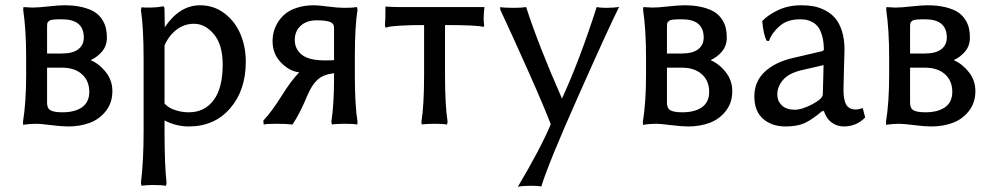

<svg xmlns="http://www.w3.org/2000/svg" viewBox="-20 -467 3793 735"><path d="M160.2 -262.2H216.8Q258.8 -262.2 279.8 -278.6Q300.8 -294.9 300.8 -323.2Q300.8 -393.1 217.8 -393.1Q196.3 -393.1 184.8 -392.1Q173.3 -391.1 167.7 -386.7Q162.1 -382.3 161.1 -377.9Q160.2 -373.5 160.2 -362.8ZM160.2 -208V-73.2Q160.2 -51.8 174.1 -44.4Q188 -37.1 219.2 -37.1Q266.6 -37.1 294.2 -56.6Q321.8 -76.2 321.8 -115.2Q321.8 -157.7 293.7 -182.9Q265.6 -208 216.8 -208ZM241.2 17.1Q216.3 17.1 175.5 12Q134.8 6.8 119.1 6.8Q106.9 6.8 94.2 7.8Q81.5 8.8 75.2 9.8L68.8 11.2L67.9 0Q80.1 -75.2 80.1 -179.2V-248Q80.1 -352.5 68.8 -429.2L69.8 -439.9Q94.2 -438 103 -438Q126.5 -438 165.3 -442.4Q204.1 -446.8 226.1 -446.8Q265.6 -446.8 295.4 -439.5Q325.2 -432.1 342.8 -420.7Q360.4 -409.2 371.1 -392.3Q381.8 -375.5 385.5 -359.1Q389.2 -342.8 389.2 -323.2Q389.2 -292 371.1 -270.3Q353 -248.5 327.1 -236.8Q361.3 -221.7 385.7 -190.2Q410.2 -158.7 410.2 -118.2Q410.2 -73.7 385.5 -42.2Q360.8 -10.7 323.7 3.2Q286.6 17.1 241.2 17.1Z M609.9 -293V-70.8Q623.5 -54.7 649.4 -45.9Q675.3 -37.1 702.6 -37.1Q762.7 -37.1 797.6 -83.3Q832.5 -129.4 832.5 -220.2Q832.5 -295.4 799.1 -335.7Q765.6 -376 722.7 -376Q685.5 -376 655.8 -353.3Q626 -330.6 609.9 -293ZM745.6 -446.8Q799.3 -446.8 840.1 -415.3Q880.9 -383.8 900.9 -335.4Q920.9 -287.1 920.9 -231Q920.9 -121.1 860.8 -52Q800.8 17.1 702.6 17.1Q654.8 17.1 609.9 -5.9V33.2Q609.9 167.5 617.7 232.9L615.7 244.1Q597.2 241.2 568.8 241.2Q539.6 241.2 521.5 244.1L519.5 232.9Q529.8 151.4 529.8 33.2V-234.9Q529.8 -363.8 519.5 -428.2L521.5 -439Q528.3 -438 546.9 -438Q583.5 -438 603.5 -442.9Q607.4 -442.9 608.6 -439.5Q609.9 -436 609.9 -425.8L610.8 -358.9V-362.8Q667.5 -446.8 745.6 -446.8Z M1258.8 -236.8V-359.9Q1258.8 -377.9 1242.4 -383.5Q1226.1 -389.2 1192.4 -389.2Q1153.3 -389.2 1130.9 -368.2Q1108.4 -347.2 1108.4 -314Q1108.4 -278.8 1135.7 -257.3Q1163.1 -235.8 1224.6 -235.8Q1249 -235.8 1258.8 -236.8ZM1181.6 -446.8Q1198.7 -446.8 1236.1 -441.9Q1273.4 -437 1298.8 -437Q1314.5 -437 1326.4 -437.7Q1338.4 -438.5 1342.8 -439.5L1346.7 -439.9L1348.6 -429.2Q1338.4 -365.7 1338.4 -250V-178.2Q1338.4 -64 1348.6 -1L1347.7 9.8Q1334 6.8 1298.8 6.8Q1283.7 6.8 1271.5 7.6Q1259.3 8.3 1254.9 8.8L1250.5 9.8L1248.5 -1Q1258.8 -67.4 1258.8 -168.9V-187Q1217.3 -181.6 1195.8 -162.1Q1174.3 -142.6 1157.7 -104Q1127.4 -30.8 1099.6 9.8Q1078.1 6.8 1038.6 6.8Q1001.5 6.8 989.7 9.8L987.8 -4.9Q1022 -42 1058.6 -100.8Q1095.2 -159.7 1125.5 -189.9Q1086.9 -194.8 1055.2 -228Q1023.4 -261.2 1023.4 -309.1Q1023.4 -328.1 1028.3 -346.7Q1033.2 -365.2 1044.9 -383.5Q1056.6 -401.9 1074.2 -415.8Q1091.8 -429.7 1119.6 -438.2Q1147.5 -446.8 1181.6 -446.8Z M1593.3 -1Q1603.5 -64 1603.5 -180.2V-371.1Q1546.9 -371.1 1510 -368.7Q1473.1 -366.2 1464.4 -363.3L1455.6 -360.8L1453.6 -371.1Q1455.6 -385.3 1455.6 -441.9Q1485.8 -439.9 1510.3 -439.9H1776.4H1816.4H1834.5Q1831.5 -414.1 1831.5 -395Q1831.5 -382.8 1833.5 -371.1L1831.5 -363.8Q1808.1 -371.1 1683.6 -371.1V-180.2Q1683.6 -64.5 1693.4 -1L1691.4 9.8Q1677.7 6.8 1643.6 6.8Q1627.9 6.8 1615.5 7.6Q1603 8.3 1598.6 8.8L1594.2 9.8Z M1895 -430.2V-439.9Q1909.7 -437 1947.3 -437Q1975.6 -437 1994.1 -439.9Q2042 -292 2131.3 -89.8Q2198.7 -235.8 2264.2 -439.9Q2277.3 -437 2302.2 -437Q2332.5 -437 2350.1 -440.9Q2309.6 -359.9 2193.6 -98.9Q2077.6 162.1 2052.2 247.1Q2039.1 244.1 2012.2 244.1Q1980 244.1 1962.4 248Q2049.8 100.6 2088.4 8.8Q2064.5 -54.7 2002.2 -194.6Q1939.9 -334.5 1895 -430.2Z M2533.2 -262.2H2589.8Q2631.8 -262.2 2652.8 -278.6Q2673.8 -294.9 2673.8 -323.2Q2673.8 -393.1 2590.8 -393.1Q2569.3 -393.1 2557.9 -392.1Q2546.4 -391.1 2540.8 -386.7Q2535.2 -382.3 2534.2 -377.9Q2533.2 -373.5 2533.2 -362.8ZM2533.2 -208V-73.2Q2533.2 -51.8 2547.1 -44.4Q2561 -37.1 2592.3 -37.1Q2639.6 -37.1 2667.2 -56.6Q2694.8 -76.2 2694.8 -115.2Q2694.8 -157.7 2666.7 -182.9Q2638.7 -208 2589.8 -208ZM2614.3 17.1Q2589.4 17.1 2548.6 12Q2507.8 6.8 2492.2 6.8Q2480 6.8 2467.3 7.8Q2454.6 8.8 2448.2 9.8L2441.9 11.2L2440.9 0Q2453.1 -75.2 2453.1 -179.2V-248Q2453.1 -352.5 2441.9 -429.2L2442.9 -439.9Q2467.3 -438 2476.1 -438Q2499.5 -438 2538.3 -442.4Q2577.1 -446.8 2599.1 -446.8Q2638.7 -446.8 2668.5 -439.5Q2698.2 -432.1 2715.8 -420.7Q2733.4 -409.2 2744.1 -392.3Q2754.9 -375.5 2758.5 -359.1Q2762.2 -342.8 2762.2 -323.2Q2762.2 -292 2744.1 -270.3Q2726.1 -248.5 2700.2 -236.8Q2734.4 -221.7 2758.8 -190.2Q2783.2 -158.7 2783.2 -118.2Q2783.2 -73.7 2758.5 -42.2Q2733.9 -10.7 2696.8 3.2Q2659.7 17.1 2614.3 17.1Z M3132.8 -217.8 3047.9 -198.2Q3000.5 -187 2978 -161.6Q2955.6 -136.2 2955.6 -105Q2955.6 -80.6 2972.9 -63.7Q2990.2 -46.9 3022.9 -46.9Q3049.8 -46.9 3089.6 -67.9Q3129.4 -88.9 3129.9 -106ZM3132.8 -41H3128.9V-43Q3086.9 -7.3 3058.6 4.9Q3030.3 17.1 2986.8 17.1Q2934.6 17.1 2901.1 -12.2Q2867.7 -41.5 2867.7 -98.1Q2867.7 -154.3 2907 -191.7Q2946.3 -229 3015.6 -245.1L3127 -271Q3133.8 -274.4 3133.8 -275.9Q3133.8 -306.6 3127.4 -329.1Q3121.1 -351.6 3112.1 -363.5Q3103 -375.5 3089.6 -382.6Q3076.2 -389.6 3065.7 -391.4Q3055.2 -393.1 3042 -393.1Q2994.1 -393.1 2964.4 -367.2Q2934.6 -341.3 2923.8 -310.1L2914.6 -311Q2902.8 -334.5 2897.9 -386.2Q2919.4 -409.7 2958.5 -428.2Q2997.6 -446.8 3047.9 -446.8Q3072.8 -446.8 3094.5 -442.9Q3116.2 -439 3138.7 -427.5Q3161.1 -416 3177 -397.7Q3192.9 -379.4 3202.9 -348.4Q3212.9 -317.4 3212.9 -276.9Q3212.9 -273.4 3210.9 -207.8Q3209 -142.1 3209 -126Q3209 -110.4 3210 -100.3Q3210.9 -90.3 3215.1 -76.4Q3219.2 -62.5 3229.5 -55.2Q3239.7 -47.9 3255.9 -47.9Q3267.1 -47.9 3282.7 -53.2L3292 -17.1Q3257.8 17.1 3210.9 17.1Q3183.1 17.1 3162.4 1Q3141.6 -15.1 3132.8 -45.9Z M3463.9 -262.2H3520.5Q3562.5 -262.2 3583.5 -278.6Q3604.5 -294.9 3604.5 -323.2Q3604.5 -393.1 3521.5 -393.1Q3500 -393.1 3488.5 -392.1Q3477.1 -391.1 3471.4 -386.7Q3465.8 -382.3 3464.8 -377.9Q3463.9 -373.5 3463.9 -362.8ZM3463.9 -208V-73.2Q3463.9 -51.8 3477.8 -44.4Q3491.7 -37.1 3522.9 -37.1Q3570.3 -37.1 3597.9 -56.6Q3625.5 -76.2 3625.5 -115.2Q3625.5 -157.7 3597.4 -182.9Q3569.3 -208 3520.5 -208ZM3544.9 17.1Q3520 17.1 3479.2 12Q3438.5 6.8 3422.9 6.8Q3410.6 6.8 3397.9 7.8Q3385.3 8.8 3378.9 9.8L3372.6 11.2L3371.6 0Q3383.8 -75.2 3383.8 -179.2V-248Q3383.8 -352.5 3372.6 -429.2L3373.5 -439.9Q3397.9 -438 3406.7 -438Q3430.2 -438 3469 -442.4Q3507.8 -446.8 3529.8 -446.8Q3569.3 -446.8 3599.1 -439.5Q3628.9 -432.1 3646.5 -420.7Q3664.1 -409.2 3674.8 -392.3Q3685.5 -375.5 3689.2 -359.1Q3692.9 -342.8 3692.9 -323.2Q3692.9 -292 3674.8 -270.3Q3656.7 -248.5 3630.9 -236.8Q3665 -221.7 3689.5 -190.2Q3713.9 -158.7 3713.9 -118.2Q3713.9 -73.7 3689.2 -42.2Q3664.6 -10.7 3627.4 3.2Q3590.3 17.1 3544.9 17.1Z"/></svg>

Font: Linear Smooth Low Contrast
Style: Regular
Weight: 500
Designer: Philipp H. Poll, Flanker
Foundry: Philipp H. Poll, reworked by Flanker
Version: Version 1.010 | FøM Fix